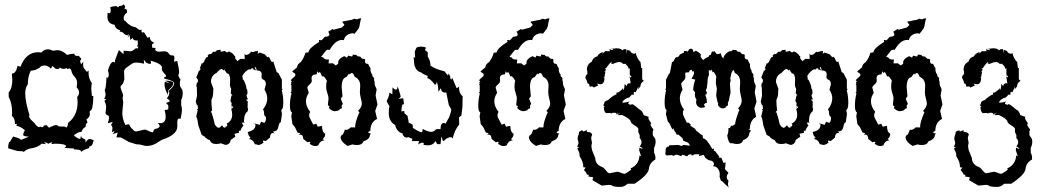

<svg xmlns="http://www.w3.org/2000/svg" viewBox="-20 -678 4928 906"><path d="M91.8 39.1Q90.3 35.6 79.6 35.4Q68.8 35.2 63 34.7L18.6 22Q18.6 -7.8 27.3 -9.8L42 -33.7Q77.1 -24.9 78.6 -17.6L116.7 -33.2Q89.4 -34.2 89.4 -41.5Q89.4 -48.3 97.2 -64Q74.7 -82.5 57.1 -84.5L60.1 -93.3L50.8 -92.8Q50.8 -121.1 36.1 -130.4L37.1 -146.5Q37.1 -191.9 21 -220.7V-242.2Q38.1 -261.7 38.1 -300.8L36.1 -330.6Q55.7 -331.1 63 -367.7L76.7 -362.8Q102.5 -431.6 160.2 -431.6L174.8 -430.2Q189 -445.3 205.6 -445.3Q216.8 -445.3 230 -438.5L249.5 -441.4Q273.4 -441.4 296.4 -418.9Q310.1 -423.8 330.6 -424.8Q331.1 -414.1 344.7 -414.1L351.6 -414.6L363.8 -400.4L357.9 -389.6L362.3 -374.5L373 -386.7L372.1 -375Q372.1 -365.7 375 -357.4L390.1 -338.9L398.4 -345.2L397.9 -335Q397.9 -306.2 413.6 -285.6Q410.6 -273.4 410.6 -258.8L413.6 -225.6L420.4 -224.6Q419.4 -156.2 404.8 -154.8L402.8 -149.4L404.3 -140.6Q404.3 -125.5 387.7 -114.3L393.1 -100.6Q383.8 -94.7 383.8 -79.1Q370.1 -73.2 364.3 -55.2L360.4 -55.7Q349.6 -55.7 328.6 -39.6Q345.7 -22.5 358.9 -22.5L362.8 -40L363.8 -30.8Q373.5 -22.5 382.3 -20L384.3 -5.4Q392.1 -22 404.3 -22Q413.6 -22 425.3 -12.2L419.4 -10.7Q417.5 12.2 402.3 12.2L399.4 21Q367.7 31.2 365.7 38.6L357.9 30.8Q348.1 26.9 328.6 26.9L329.1 22.9L284.2 20L292 13.2Q292 0 239.7 0L221.7 2L227.5 -7.3Q222.7 -7.3 208.5 0L188 -8.8L195.8 2L175.8 0Q160.2 17.6 122.1 22.9Q104.5 26.9 91.8 39.1ZM211.4 -75.2Q234.9 -87.9 243.7 -87.9Q252.4 -87.9 256.3 -81.5L286.6 -80.6Q289.6 -76.7 292.5 -76.7Q298.8 -76.7 301.8 -98.6Q346.2 -132.3 346.2 -196.8L344.2 -220.2Q353 -231 353 -241.7Q353 -253.9 341.8 -265.6L343.8 -286.6Q343.8 -302.7 333 -314.5Q320.3 -327.6 317.6 -341.3Q314.9 -355 306.6 -355L297.9 -352.1L293.9 -356.9Q288.1 -353 279.8 -353Q271 -353 262.2 -358.9L257.3 -353L243.7 -352.5L227.5 -366.7L219.7 -354Q207 -369.1 189.5 -369.1L175.8 -366.7Q155.3 -345.7 125.5 -344.2Q111.3 -318.8 111.3 -280.8Q99.1 -263.2 99.1 -236.8Q99.1 -198.2 119.1 -135.3L117.2 -128.9Q117.2 -119.1 141.6 -98.6Q155.3 -78.1 164.6 -78.1L170.4 -80.6L178.7 -77.6Q185.5 -77.6 187.5 -87.9L191.9 -85Q194.8 -85 196.8 -89.8Z M772 -231Q756.3 -259.8 756.3 -280.3L757.8 -292.5L782.7 -283.7L759.8 -297.4Q797.9 -297.4 797.9 -284.2Q797.9 -272.9 774.4 -252.4ZM701.7 -53.7Q706.5 -68.4 711.9 -69.3Q717.3 -70.3 722.2 -72.3Q727.1 -74.2 730.2 -76.9Q733.4 -79.6 733.4 -83Q733.4 -89.4 723.6 -98.1L735.8 -96.7Q761.7 -96.7 761.7 -127Q761.7 -141.1 756.8 -158.7L773.9 -161.6L774.4 -180.2L763.7 -191.9L781.7 -199.7Q777.3 -210.4 766.6 -213.4Q778.8 -227.5 778.8 -238.8Q778.8 -244.6 775.4 -248.5Q801.8 -271 801.8 -284.2Q801.8 -296.4 761.2 -305.7Q753.4 -307.1 753.4 -310.1Q753.4 -312.5 758.5 -314.2Q763.7 -315.9 763.7 -319.8Q763.7 -322.3 760.5 -325.7Q757.3 -329.1 753.7 -333.3Q750 -337.4 746.8 -342.3Q743.7 -347.2 743.7 -353L744.1 -359.9Q744.1 -376.5 690.4 -392.1L692.9 -382.3Q692.9 -376.5 687 -376.5Q680.7 -376.5 669.9 -382.3L658.2 -397L660.2 -377.4Q637.7 -382.8 622.1 -382.8Q609.4 -382.8 598.9 -374.8Q588.4 -366.7 581.1 -362.1Q573.7 -357.4 569.6 -351.8Q565.4 -346.2 565.4 -341.3L566.9 -303.7Q561.5 -284.2 558.1 -280.8Q554.7 -277.3 551.8 -274.7Q548.8 -272 548.8 -267.6Q548.8 -263.7 550.8 -258.3Q552.7 -252.9 554.9 -247.1Q557.1 -241.2 559.1 -236.1Q561 -231 561 -228L558.6 -215.3L561.5 -194.8L557.1 -145.5Q557.1 -117.2 571.8 -87.9Q582 -91.8 588.9 -91.8Q595.7 -77.1 599.6 -74Q603.5 -70.8 606.7 -67.1Q609.9 -63.5 613.3 -60.5Q616.7 -57.6 623 -57.6L661.1 -66.4Q669.9 -66.4 681.2 -60.1Q692.4 -53.7 701.7 -53.7ZM673.8 10.7Q662.6 10.7 651.4 6.8Q640.1 2.9 623.5 2.9L587.9 -8.3L550.8 -29.3L529.3 -29.8L535.6 -52.7L511.2 -44.9Q520.5 -55.7 520.5 -59.1L507.8 -55.2L510.7 -71.3Q510.7 -82 503.9 -88.9L512.2 -103L488.3 -96.2Q494.6 -113.8 494.6 -124Q494.6 -131.8 486.3 -134.8Q478 -137.7 478 -146L481 -169.9Q481 -185.5 472.7 -202.1L481.4 -210L471.7 -211.4Q478.5 -224.1 478.5 -233.9L474.1 -252.9Q474.1 -254.4 475.1 -255.6Q476.1 -256.8 477.1 -260.3Q478 -263.7 479.2 -270.3Q480.5 -276.9 481 -289.6Q481.9 -314 484.4 -314L488.3 -310.1Q489.3 -310.1 491.2 -314.9Q493.2 -319.8 493.2 -326.7Q493.2 -334 489.3 -344.2Q493.2 -360.4 499 -371.6Q506.8 -386.2 514.6 -386.2Q518.6 -386.2 522.5 -382.3V-393.1L541 -441.9L562.5 -422.4L563.5 -439L593.8 -436Q603.5 -436 610.8 -442.6Q618.2 -449.2 624.5 -451.7L626.5 -446.3L633.8 -457.5L625.5 -459.5L630.4 -466.3L629.9 -487.3L624.5 -486.8Q606.9 -486.8 606 -499.5L594.7 -489.3Q592.3 -516.6 585.9 -516.6L587.4 -501L580.6 -514.2L578.6 -512.2Q570.8 -512.2 564.2 -520.3Q557.6 -528.3 544.4 -528.8L546.9 -535.2Q525.4 -540 520.5 -561Q486.8 -566.4 486.8 -599.1L487.8 -618.2L494.6 -615.2Q502.4 -615.2 502.4 -628.4L500.5 -644.5Q515.6 -649.4 530.3 -649.4Q530.8 -645 541 -644L540 -648.9Q562 -650.9 562.5 -658.2Q570.3 -651.4 570.3 -645Q570.3 -641.1 566.4 -638.2L579.1 -631.8V-618.7Q563.5 -607.4 563.5 -592.3L566.4 -578.6L568.8 -582Q592.3 -552.7 620.6 -549.3L637.2 -536.6L647.9 -538.1L647.5 -533.2Q647.5 -524.4 652.8 -524.4L659.2 -526.4L676.3 -499.5L688.5 -504.4L687 -500.5Q687 -484.9 708 -476.1L697.8 -469.2V-453.1L716.3 -451.2L711.9 -448.7Q711.9 -434.1 730.5 -434.1L754.4 -436Q764.6 -436 769 -432.9Q773.4 -429.7 776.1 -426Q778.8 -422.4 781.7 -419.4Q784.7 -416.5 792 -416.5L793.5 -417Q803.2 -417 803.2 -403.3L800.8 -387.2L816.4 -390.1Q825.2 -352.5 825.2 -336.9Q825.2 -330.1 823.5 -328.4Q821.8 -326.7 821.8 -322.8Q821.8 -315.9 832 -302.7L828.6 -291.5L829.1 -272L840.8 -252.4L842.3 -238.8Q842.3 -222.2 835 -205.6V-180.2Q838.4 -173.8 838.4 -161.6Q838.4 -143.6 832 -116.7L825.2 -118.7Q816.4 -118.7 816.4 -97.2L816.9 -81.5Q816.9 -41.5 743.2 -18.1L713.4 0.5Q692.9 10.7 673.8 10.7Z M1043.5 -75.2 1043.9 -80.1Q1052.2 -81.1 1052.7 -88.9Q1052.7 -91.8 1048.8 -94.2Q1075.7 -107.4 1075.7 -137.2Q1075.7 -148.9 1071.3 -163.6L1081.1 -172.9L1078.1 -177.2L1070.8 -168L1074.7 -177.7Q1071.8 -177.7 1071.8 -182.1L1072.8 -189Q1072.8 -195.8 1066.9 -200.2L1072.3 -228L1077.1 -226.6L1068.8 -238.3L1070.8 -257.8Q1070.3 -263.2 1068.4 -263.2Q1064.9 -272.9 1064.9 -277.8L1065.9 -300.8Q1065.4 -316.9 1064 -317.4Q1062.5 -317.9 1061.5 -326.2Q1057.1 -331.1 1050.3 -332.5L1038.1 -350.1L1034.7 -345.2Q1029.3 -352.5 1024.9 -352.5Q1017.6 -352.5 1002 -334Q975.6 -321.8 975.6 -290.5L986.8 -259.8Q986.3 -225.1 981.9 -217Q977.5 -209 977.5 -203.1Q977.5 -184.6 981 -156.7Q974.1 -151.4 974.1 -147.9L978.5 -147Q989.7 -111.3 993.2 -91.8Q1002.9 -75.2 1011.7 -75.2Q1018.6 -75.2 1024.9 -85.4H1029.8Q1030.8 -76.2 1043.5 -75.2ZM1197.3 6.3Q1196.8 3.9 1182.6 2.4Q1174.8 -20 1153.8 -22L1162.6 -27.8Q1150.4 -39.6 1150.4 -51.3L1147.9 -55.2Q1185.1 -62 1186 -89.4L1178.7 -96.2L1205.6 -88.9L1211.9 -103.5L1226.1 -98.6Q1234.9 -100.1 1235.4 -123L1231.9 -129.4Q1227.5 -129.4 1226.1 -142.1Q1226.1 -157.2 1220.7 -161.1Q1241.2 -187.5 1241.2 -213.4Q1241.2 -234.4 1228 -254.9L1234.9 -280.8Q1233.9 -297.9 1223.9 -301.5Q1213.9 -305.2 1213.9 -314L1214.8 -327.1Q1214.8 -345.7 1191.4 -345.7L1187.5 -361.3L1181.6 -358.9L1189 -345.7L1171.9 -352.1L1176.8 -356.9Q1161.1 -355 1160.6 -347.7L1156.7 -352.1Q1135.7 -342.3 1123 -319.3Q1125.5 -312.5 1126 -300.8L1127.9 -302.7Q1130.4 -302.7 1141.1 -273.4Q1142.1 -259.8 1145 -256.8Q1147.9 -253.9 1147.9 -237.3Q1147.9 -235.4 1145.8 -233.6Q1143.6 -231.9 1143.6 -228Q1143.6 -221.2 1149.9 -209L1140.6 -207.5L1148.9 -199.7L1148.4 -168L1150.9 -167.5Q1150.4 -152.8 1147 -151.4Q1143.6 -149.9 1137.7 -139.9Q1131.8 -129.9 1131.3 -103L1135.7 -100.1L1120.6 -99.1L1128.9 -85Q1117.7 -73.7 1114.7 -60.5L1109.9 -61.5L1106.4 -58.1L1108.4 -51.3L1086.4 -46.9L1090.3 -32.7L1068.8 -18.1Q1065.4 3.4 1044.4 5.9L1022 -2Q1014.6 1.5 999.5 1.5Q976.6 1.5 970.2 -16.6Q951.7 -23.4 944.3 -34.7L931.6 -41.5L916 -85.9Q910.6 -124.5 905.8 -127L913.1 -159.2L908.7 -158.7L914.6 -166.5L912.1 -183.1L909.7 -180.2L903.8 -197.8L909.7 -226.6L908.7 -266.6L904.3 -276.4L908.2 -273.4L906.7 -285.2L908.7 -283.7Q914.1 -290 914.1 -298.3Q914.1 -304.7 906.2 -312L919.9 -347.2L921.4 -342.8L927.2 -354L922.4 -354.5L933.1 -382.3L934.1 -378.4Q939 -378.9 939.9 -385.7L941.4 -382.8L945.3 -392.1Q945.3 -397 949.2 -397.9Q949.2 -403.8 953.6 -407.2Q961.4 -408.7 961.9 -412.6L959.5 -414.1Q961.9 -420.4 968.8 -423.8L969.7 -421.9Q978.5 -421.9 986.8 -435.5L987.3 -433.1Q1002.4 -433.1 1002.4 -440.9L1022.9 -443.4L1020.5 -440.4Q1020.5 -434.1 1023.9 -434.1Q1027.3 -434.1 1042 -438L1045.4 -432.6L1052.7 -430.7L1060.5 -435.5Q1082 -425.8 1087.4 -412.6L1089.8 -414.1V-402.3L1100.6 -389.6L1114.3 -400.4L1134.8 -399.9L1133.8 -425.8L1138.7 -418.5Q1155.3 -418.5 1165 -434.6L1170.4 -431.6Q1186.5 -437.5 1197.8 -437.5L1195.8 -423.8L1205.1 -430.2L1230 -421.4Q1238.8 -407.7 1245.6 -407.7V-410.6Q1251.5 -408.2 1255.6 -397Q1259.8 -385.7 1266.6 -385.3L1269 -389.6L1285.6 -337.9L1293.9 -333L1310.1 -301.8V-259.8L1314 -256.8L1309.6 -252Q1316.9 -223.6 1316.9 -193.4Q1316.9 -163.1 1307.1 -158.7L1310.5 -140.1L1305.2 -101.6Q1296.9 -99.6 1293.7 -80.1Q1290.5 -60.5 1275.4 -58.6L1268.6 -57.6Q1268.6 -55.2 1275.4 -49.3L1269 -50.3Q1254.9 -50.3 1253.9 -28.8L1234.4 -12.7L1224.6 -14.6Q1220.7 -14.6 1220.7 -12.2Q1220.7 -8.8 1224.1 -5.4Q1210 6.3 1197.3 6.3Z M1467.8 11.2Q1455.1 11.2 1440.9 0Q1444.3 -3.4 1444.3 -6.8Q1444.3 -8.8 1440.4 -8.8L1430.7 -6.8L1411.1 -22.5Q1410.2 -43 1396 -43L1389.6 -42.5Q1396.5 -47.9 1396.5 -50.3Q1393.1 -50.8 1389.2 -51Q1385.3 -51.3 1383.3 -54.2Q1381.3 -57.1 1379.2 -62.7Q1377 -68.4 1372.8 -75.9Q1368.7 -83.5 1359.9 -92.3L1354.5 -129.4L1357.9 -147.5Q1348.1 -151.4 1348.1 -180.7Q1348.1 -209.5 1355.5 -236.8L1351.1 -241.7L1355 -244.6V-274.9Q1353 -276.9 1351.6 -280.3H1355L1353 -291L1357.9 -290Q1356.4 -294.4 1352.1 -299.8L1360.4 -308.6Q1374 -317.9 1374 -325.2Q1374 -332 1361.8 -336.9Q1362.8 -337.9 1362.8 -338.9Q1362.8 -339.8 1357.4 -339.8L1381.8 -360.4Q1382.8 -369.6 1387.2 -374.8Q1391.6 -379.9 1399.9 -385.7Q1415.5 -406.7 1420.9 -428.7L1435.5 -431.2Q1437 -450.2 1486.3 -480.5L1484.4 -489.7L1497.6 -487.8L1512.7 -504.4Q1534.2 -504.9 1534.2 -515.1Q1534.2 -520.5 1528.8 -528.3L1550.3 -541.5L1553.7 -537.6Q1573.7 -542.5 1593.3 -548.3L1605.5 -560.5L1594.2 -575.7L1630.4 -583Q1639.6 -583 1651.9 -589.8Q1660.2 -586.9 1667.5 -586.9Q1669.4 -591.3 1684.1 -591.8Q1679.2 -574.2 1675.8 -552.2Q1672.9 -548.3 1672.9 -544.4L1653.3 -518.6Q1652.8 -520 1642.6 -521Q1621.6 -519.5 1608.9 -503.9Q1604.5 -498 1603 -488.8Q1599.1 -489.7 1594.7 -489.7Q1562.5 -489.7 1535.6 -442.4Q1531.7 -443.4 1529.3 -443.4Q1521.5 -443.4 1517.3 -438Q1513.2 -432.6 1495.6 -410.2L1505.9 -406.7Q1509.8 -397 1526.4 -397L1532.2 -397.5L1530.3 -378.9L1550.8 -379.4L1564.5 -369.1L1576.2 -377.9L1575.7 -382.8Q1575.7 -400.4 1604.5 -413.1L1617.2 -405.8L1623 -415.5Q1637.7 -411.6 1641.1 -411.6Q1644.5 -411.6 1644.5 -420.4L1662.6 -418.5Q1662.6 -411.1 1679.7 -411.1Q1686.5 -399.9 1695.3 -399.9L1698.7 -400.4Q1703.1 -398.9 1703.1 -392.6L1702.1 -385.7Q1706.1 -377 1710.4 -377L1713.4 -377.4Q1717.8 -377.4 1719.7 -371.1Q1721.7 -364.7 1728.5 -355.5L1728 -350.6Q1728 -335 1738.3 -323.7L1735.4 -320.8Q1746.1 -311 1746.1 -305.2L1744.1 -301.8Q1748.5 -293.9 1748.5 -276.9L1757.3 -256.3L1752.4 -227.5L1761.2 -185.1L1750.5 -154.8L1759.3 -116.7Q1728.5 -102.1 1727.5 -61Q1724.6 -57.6 1720.2 -57.6L1717.8 -51.3L1731 -46.9L1725.6 -42Q1725.6 -21.5 1694.8 -10.7Q1688.5 6.3 1665.5 6.3Q1650.4 6.3 1643.1 3.4L1620.6 10.7Q1588.9 -8.3 1586.9 -30.3L1590.3 -39.1Q1599.1 -39.1 1607.4 -66.4L1613.8 -65.4Q1623 -65.4 1635.3 -77.1L1656.2 -76.7L1655.8 -80.6Q1655.8 -100.1 1673.3 -142.1L1676.3 -146.5Q1676.3 -149.4 1669.4 -154.8Q1687.5 -172.4 1687.5 -189.9Q1687.5 -195.8 1682.9 -213.6Q1678.2 -231.4 1678.2 -244.6L1679.7 -273.9Q1679.7 -304.2 1653.3 -315.9Q1647.5 -333.5 1640.1 -333.5Q1635.7 -333.5 1630.4 -326.7L1627 -331.1L1614.7 -314.5Q1592.3 -310.1 1592.3 -266.6L1596.2 -223.6L1587.9 -212.4L1598.1 -187Q1592.3 -183.1 1592.3 -176.3L1593.3 -169.9Q1593.3 -165.5 1588.9 -165.5Q1584.5 -165.5 1579.1 -157.7Q1568.8 -153.3 1560.1 -153.3Q1550.8 -153.3 1541.5 -159.7Q1532.2 -166 1532.2 -170.9L1535.6 -178.2Q1533.2 -178.7 1530.3 -178.7Q1527.3 -178.7 1527.3 -185.5L1530.3 -212.9Q1530.3 -223.1 1524.7 -238.5Q1519 -253.9 1519 -267.6Q1519 -287.1 1522.5 -296.9Q1509.8 -318.8 1503.4 -318.8L1500 -316.4Q1492.2 -337.9 1488.3 -337.9L1482.9 -333.5L1477.5 -341.8L1473.6 -327.1Q1450.2 -327.1 1450.2 -309.1L1451.2 -296.4Q1451.2 -288.1 1440.7 -279.3Q1430.2 -270.5 1430.2 -264.6L1437 -239.7Q1423.8 -220.2 1423.8 -199.7Q1423.8 -174.8 1444.3 -149.4Q1439 -146 1439 -131.3Q1439 -125.5 1448 -109.4Q1457 -93.3 1458.5 -89.8L1472.7 -94.2L1479 -80.1L1499.5 -84Q1499.5 -54.2 1514.2 -47.9L1514.6 -43.9Q1514.6 -32.7 1502.4 -21.5L1511.2 -16.1Q1490.2 -14.2 1482.4 7.3Q1475.6 11.2 1467.8 11.2Z M1998 7.8 1978.5 5.9 1979.5 0Q1979.5 -4.9 1974.6 -4.9Q1965.8 -4.9 1953.1 3.4L1957.5 -12.2H1923.3L1926.3 -22.5L1907.7 -30.8L1898.4 -28.8Q1884.3 -28.8 1878.9 -48.8Q1852.5 -55.2 1844.7 -87.9Q1814.5 -105 1814.5 -145Q1814.5 -166.5 1817.9 -176.3Q1806.6 -192.4 1804.7 -202.6Q1815.4 -219.7 1817.9 -241.2L1831.5 -232.9L1832 -265.6Q1842.3 -254.9 1847.7 -254.9Q1855.5 -254.9 1856.9 -271L1871.1 -222.7L1860.8 -209.5Q1868.7 -214.4 1882.8 -214.4L1886.2 -186.5L1878.4 -184.1Q1874.5 -172.4 1874 -152.8L1888.2 -153.8V-143.6L1903.3 -130.9Q1903.3 -125 1907.7 -107.9V-100.1L1915.5 -96.2Q1919.4 -92.3 1923.8 -92.3Q1928.2 -92.3 1928.2 -74.7Q1959 -54.2 1968.8 -54.2Q1973.6 -54.2 1973.6 -66.4L1975.6 -68.8Q2002.9 -55.7 2013.7 -55.7Q2029.3 -55.7 2038.1 -68.8H2059.1V-74.2Q2059.1 -98.1 2077.6 -98.1L2082 -93.8L2099.6 -125Q2109.4 -152.3 2109.4 -160.2Q2109.4 -163.1 2097.7 -182.6L2085.9 -241.7L2080.1 -241.2Q2062 -241.2 2060.5 -261.7L2048.8 -245.1Q2046.4 -289.6 2039.6 -289.6L2038.1 -279.8L2031.7 -278.8Q2009.8 -308.1 1996.1 -309.1L1998.5 -319.8Q1976.1 -327.6 1966.3 -336.9Q1945.3 -340.8 1935.5 -369.6L1931.6 -409.7L1939 -404.8Q1937.5 -414.6 1937.5 -436L1944.8 -452.1Q1947.8 -457 1967.8 -458Q1981 -458 1989.3 -453.6Q1989.3 -446.8 1984.9 -441.9L1998.5 -431.6V-410.6Q2011.2 -392.1 2011.2 -368.2Q2038.6 -349.6 2076.2 -342.3L2093.8 -321.8L2097.7 -332L2104.5 -315.9Q2104.5 -302.7 2109.9 -302.7L2114.3 -310.5L2134.8 -261.7L2147.5 -269.5L2146 -263.7Q2146 -237.8 2163.1 -223.6L2162.1 -173.8L2157.2 -132.3L2146 -124.5L2147 -90.3Q2124.5 -64 2116.2 -24.4L2110.8 -30.8Q2090.3 -30.8 2076.2 -14.6L2070.3 -12.2L2063 -34.2L2058.6 2H2043.5L2034.2 -12.7Q2024.9 7.8 1998 7.8Z M2356.4 11.2Q2343.8 11.2 2329.6 0Q2333 -3.4 2333 -6.8Q2333 -8.8 2329.1 -8.8L2319.3 -6.8L2299.8 -22.5Q2298.8 -43 2284.7 -43L2278.3 -42.5Q2285.2 -47.9 2285.2 -50.3Q2281.7 -50.8 2277.8 -51Q2273.9 -51.3 2272 -54.2Q2270 -57.1 2267.8 -62.7Q2265.6 -68.4 2261.5 -75.9Q2257.3 -83.5 2248.5 -92.3L2243.2 -129.4L2246.6 -147.5Q2236.8 -151.4 2236.8 -180.7Q2236.8 -209.5 2244.1 -236.8L2239.7 -241.7L2243.7 -244.6V-274.9Q2241.7 -276.9 2240.2 -280.3H2243.7L2241.7 -291L2246.6 -290Q2245.1 -294.4 2240.7 -299.8L2249 -308.6Q2262.7 -317.9 2262.7 -325.2Q2262.7 -332 2250.5 -336.9Q2251.5 -337.9 2251.5 -338.9Q2251.5 -339.8 2246.1 -339.8L2270.5 -360.4Q2271.5 -369.6 2275.9 -374.8Q2280.3 -379.9 2288.6 -385.7Q2304.2 -406.7 2309.6 -428.7L2324.2 -431.2Q2325.7 -450.2 2375 -480.5L2373 -489.7L2386.2 -487.8L2401.4 -504.4Q2422.9 -504.9 2422.9 -515.1Q2422.9 -520.5 2417.5 -528.3L2439 -541.5L2442.4 -537.6Q2462.4 -542.5 2481.9 -548.3L2494.1 -560.5L2482.9 -575.7L2519 -583Q2528.3 -583 2540.5 -589.8Q2548.8 -586.9 2556.2 -586.9Q2558.1 -591.3 2572.8 -591.8Q2567.9 -574.2 2564.5 -552.2Q2561.5 -548.3 2561.5 -544.4L2542 -518.6Q2541.5 -520 2531.2 -521Q2510.3 -519.5 2497.6 -503.9Q2493.2 -498 2491.7 -488.8Q2487.8 -489.7 2483.4 -489.7Q2451.2 -489.7 2424.3 -442.4Q2420.4 -443.4 2418 -443.4Q2410.2 -443.4 2406 -438Q2401.9 -432.6 2384.3 -410.2L2394.5 -406.7Q2398.4 -397 2415 -397L2420.9 -397.5L2418.9 -378.9L2439.5 -379.4L2453.1 -369.1L2464.8 -377.9L2464.4 -382.8Q2464.4 -400.4 2493.2 -413.1L2505.9 -405.8L2511.7 -415.5Q2526.4 -411.6 2529.8 -411.6Q2533.2 -411.6 2533.2 -420.4L2551.3 -418.5Q2551.3 -411.1 2568.4 -411.1Q2575.2 -399.9 2584 -399.9L2587.4 -400.4Q2591.8 -398.9 2591.8 -392.6L2590.8 -385.7Q2594.7 -377 2599.1 -377L2602.1 -377.4Q2606.4 -377.4 2608.4 -371.1Q2610.4 -364.7 2617.2 -355.5L2616.7 -350.6Q2616.7 -335 2627 -323.7L2624 -320.8Q2634.8 -311 2634.8 -305.2L2632.8 -301.8Q2637.2 -293.9 2637.2 -276.9L2646 -256.3L2641.1 -227.5L2649.9 -185.1L2639.2 -154.8L2647.9 -116.7Q2617.2 -102.1 2616.2 -61Q2613.3 -57.6 2608.9 -57.6L2606.4 -51.3L2619.6 -46.9L2614.3 -42Q2614.3 -21.5 2583.5 -10.7Q2577.1 6.3 2554.2 6.3Q2539.1 6.3 2531.7 3.4L2509.3 10.7Q2477.5 -8.3 2475.6 -30.3L2479 -39.1Q2487.8 -39.1 2496.1 -66.4L2502.4 -65.4Q2511.7 -65.4 2523.9 -77.1L2544.9 -76.7L2544.4 -80.6Q2544.4 -100.1 2562 -142.1L2564.9 -146.5Q2564.9 -149.4 2558.1 -154.8Q2576.2 -172.4 2576.2 -189.9Q2576.2 -195.8 2571.5 -213.6Q2566.9 -231.4 2566.9 -244.6L2568.4 -273.9Q2568.4 -304.2 2542 -315.9Q2536.1 -333.5 2528.8 -333.5Q2524.4 -333.5 2519 -326.7L2515.6 -331.1L2503.4 -314.5Q2481 -310.1 2481 -266.6L2484.9 -223.6L2476.6 -212.4L2486.8 -187Q2481 -183.1 2481 -176.3L2481.9 -169.9Q2481.9 -165.5 2477.5 -165.5Q2473.1 -165.5 2467.8 -157.7Q2457.5 -153.3 2448.7 -153.3Q2439.5 -153.3 2430.2 -159.7Q2420.9 -166 2420.9 -170.9L2424.3 -178.2Q2421.9 -178.7 2418.9 -178.7Q2416 -178.7 2416 -185.5L2418.9 -212.9Q2418.9 -223.1 2413.3 -238.5Q2407.7 -253.9 2407.7 -267.6Q2407.7 -287.1 2411.1 -296.9Q2398.4 -318.8 2392.1 -318.8L2388.7 -316.4Q2380.9 -337.9 2377 -337.9L2371.6 -333.5L2366.2 -341.8L2362.3 -327.1Q2338.9 -327.1 2338.9 -309.1L2339.8 -296.4Q2339.8 -288.1 2329.3 -279.3Q2318.8 -270.5 2318.8 -264.6L2325.7 -239.7Q2312.5 -220.2 2312.5 -199.7Q2312.5 -174.8 2333 -149.4Q2327.6 -146 2327.6 -131.3Q2327.6 -125.5 2336.7 -109.4Q2345.7 -93.3 2347.2 -89.8L2361.3 -94.2L2367.7 -80.1L2388.2 -84Q2388.2 -54.2 2402.8 -47.9L2403.3 -43.9Q2403.3 -32.7 2391.1 -21.5L2399.9 -16.1Q2378.9 -14.2 2371.1 7.3Q2364.3 11.2 2356.4 11.2Z M2907.7 204.1Q2875.5 203.6 2869.9 199Q2864.3 194.3 2855 194.3L2819.3 197.8L2775.4 171.9L2779.3 158.7L2756.3 154.8L2758.3 148.9L2754.9 145.5L2750 146.5Q2747.1 135.3 2735.4 125L2743.7 112.3L2732.4 111.3Q2732.4 97.2 2729.5 88.4Q2725.6 76.2 2717.3 63Q2714.4 58.6 2714.4 54.7L2714.8 51.3Q2714.8 42 2704.1 22.9L2712.9 16.1L2703.1 14.6Q2710 3.4 2710 -5.4L2705.6 -22.5Q2706.5 -36.6 2709.2 -40.3Q2711.9 -43.9 2712.4 -55.7L2723.1 -62H2731L2731.4 -57.1L2750 -64L2749 -56.2Q2755.9 -55.2 2763.2 -53.5Q2770.5 -51.8 2774.4 -43.5Q2769.5 -31.2 2769.5 -25.4L2773.4 -3.9L2770.5 11.2L2773.4 29.8L2789.1 68.8Q2789.1 94.2 2814.9 107.4Q2826.7 109.9 2838.1 124.8Q2849.6 139.6 2856.4 139.6L2892.6 132.3Q2897.9 132.3 2909.9 137.2Q2921.9 142.1 2925.8 142.1Q2930.7 142.1 2944.6 132.8Q2958.5 123.5 2958.5 121.1L2955.1 116.7Q2994.6 100.1 2998 55.2L3005.4 59.6L2996.1 31.2L2997.1 19L3013.2 25.4Q3008.8 15.6 2998 13.2Q3007.3 3.4 3007.3 -7.3Q3007.3 -17.6 2998 -27.3L2999 -35.2Q2999 -43 2995.4 -47.4Q2991.7 -51.8 2991.7 -60.5L2992.2 -69.3Q2992.2 -75.7 2974.9 -86.2Q2957.5 -96.7 2956.5 -104Q2954.6 -117.2 2916 -135.3L2895 -134.3L2907.2 -147.5L2894.5 -137.7L2895 -147.9L2890.6 -134.8Q2890.6 -146 2880.4 -146Q2865.2 -146 2864.3 -141.6L2859.4 -145L2841.3 -144Q2830.1 -147.5 2829.1 -173.8L2834 -173.3L2825.2 -183.6H2829.1L2833 -197.3Q2839.4 -203.6 2849.1 -205.6Q2872.6 -228 2889.6 -232.9L2887.7 -240.2Q2898.4 -240.7 2905.8 -248Q2913.1 -255.4 2915.5 -255.4L2919.9 -263.2L2920.9 -252.9Q2925.8 -252.9 2927.7 -282.2L2937 -271Q2937.5 -285.2 2951.7 -285.2L2956.1 -284.7L2950.7 -318.4L2955.6 -312.5L2959 -315.9Q2959 -321.3 2951.7 -322.8V-356.9L2947.3 -352.1Q2942.4 -369.6 2933.1 -372.1L2935.5 -376.5H2919.9Q2913.1 -385.3 2900.9 -385.3Q2892.6 -385.3 2872.1 -376.5L2862.8 -378.4L2867.2 -385.7Q2859.4 -385.7 2839.4 -355L2833.5 -356L2839.8 -348.6L2831.5 -337.9L2836.9 -340.8L2832 -313L2828.1 -315.9L2832.5 -308.1Q2831.1 -280.3 2812.5 -280.3L2795.9 -283.7L2803.7 -274.9L2781.7 -265.1Q2777.8 -270.5 2772 -270.5L2762.7 -268.6L2759.8 -281.2L2752 -285.2Q2750 -298.8 2742.2 -310.5Q2743.7 -325.2 2752 -328.1Q2751.5 -346.7 2749.5 -348.6Q2749.5 -375.5 2772.5 -386.7Q2778.3 -407.7 2798.8 -412.1Q2802.7 -425.3 2826.7 -433.1L2820.3 -424.3L2835 -434.1L2832 -436.5H2858.4L2855 -446.8Q2864.7 -441.4 2871.1 -441.4L2875 -444.8L2861.8 -447.3L2889.2 -450.2Q2909.7 -450.2 2916.5 -440.4L2923.8 -445.8H2935.5L2938.5 -422.4L2939 -442.9L2953.6 -438Q2959.5 -424.3 2975.1 -424.3L2979.5 -428.7Q2985.4 -402.3 3002.4 -384.8L3005.9 -357.4L3010.3 -356.9V-303.7L3018.6 -296.4Q3002 -287.1 3002 -270L2990.7 -256.3L2993.2 -271L2979.5 -242.2L2974.6 -244.6Q2970.2 -244.6 2970.2 -235.4L2970.7 -230L2961.9 -231.9L2948.7 -217.8Q2928.7 -214.8 2915.5 -195.3Q2919.4 -193.8 2923.8 -193.8Q2932.1 -193.8 2951.2 -199.2L2944.3 -191.9Q2944.8 -185.1 2957.5 -183.6L2962.4 -187Q2970.7 -184.1 2983.4 -173.1Q2996.1 -162.1 3001 -159.2Q3010.7 -155.3 3017.6 -134.8L3042.5 -126L3039.1 -123.5Q3039.1 -117.2 3044.7 -108.9Q3050.3 -100.6 3053.2 -96.2L3049.8 -91.8Q3049.8 -82.5 3063.5 -67.4L3060.1 -57.1L3060.5 -39.6L3072.3 -22L3073.7 -9.8Q3073.7 4.9 3066.4 20V43Q3072.8 53.7 3072.8 67.4L3072.3 74.7Q3044.9 90.3 3042 118.4Q3039.1 146.5 2974.6 189H2941.4Q2925.8 204.1 2907.7 204.1Z M3419.9 207.5Q3401.4 191.9 3388.2 177.7Q3385.3 174.8 3381.8 174.8L3375.5 155.3Q3376.5 149.9 3376.5 145Q3376.5 124 3361.8 111.8Q3357.4 107.4 3344.7 106L3349.1 97.7Q3349.1 80.1 3323.7 77.6L3308.1 66.9L3300.8 52.7L3277.3 58.6L3280.8 49.8L3253.9 50.3L3251.5 55.7L3240.2 53.7L3244.6 49.3Q3228.5 50.3 3226.6 54.7Q3224.6 59.1 3221.7 59.1Q3215.3 59.1 3209 54.2L3198.2 52.2L3195.3 59.1L3175.8 52.2Q3161.6 52.2 3160.2 58.1L3149.4 53.7L3125 55.7L3119.1 48.8Q3121.1 38.6 3121.1 28.3Q3121.1 14.6 3137.2 12.7L3136.7 7.8L3179.7 5.9L3197.8 11.2Q3200.7 5.9 3208 5.9L3235.4 9.8Q3231.4 -6.3 3214.4 -9.8L3204.1 -14.6L3200.2 -26.4L3181.6 -42.5H3173.3Q3168.9 -54.2 3164.6 -56.6L3156.2 -73.2L3153.3 -66.4L3146 -80.6Q3139.2 -99.1 3131.3 -104L3122.1 -140.1L3125.5 -158.7Q3116.2 -163.1 3116.2 -193.4Q3116.2 -223.6 3123 -252L3119.1 -256.8L3122.6 -259.8V-301.8L3138.2 -333L3140.1 -329.1L3151.4 -387.2L3154.3 -385.3Q3156.2 -385.3 3158.2 -389.2Q3167 -408.2 3171.4 -408.2L3174.3 -407.7Q3180.7 -407.7 3189 -421.4L3208 -430.2L3206.5 -436.5L3214.8 -437.5Q3219.2 -437.5 3224.1 -436.5V-431.2Q3224.1 -431.6 3224.6 -431.6Q3226.1 -434.6 3227.5 -438.2Q3229 -441.9 3231.7 -445.1Q3234.4 -448.2 3239.7 -448.2Q3251.5 -448.2 3252 -431.6L3263.2 -438.5Q3276.4 -433.1 3287.1 -421.4L3286.1 -409.2L3297.9 -394.5Q3313.5 -407.7 3323.7 -409.7L3326.7 -417.5L3333.5 -418.5L3338.9 -433.1L3342.8 -436L3343.8 -433.1L3351.1 -436.5Q3360.4 -422.4 3365.2 -422.4L3381.8 -426.3Q3383.8 -407.7 3395 -402.3L3394.5 -408.7Q3403.3 -427.7 3423.8 -437L3430.7 -436L3439 -442.9L3456.1 -440.9Q3456.1 -433.1 3472.7 -433.1Q3479 -421.9 3487.3 -421.9L3490.7 -422.4Q3494.6 -420.4 3494.6 -414.1L3493.7 -406.7Q3497.6 -397.9 3501.5 -397.9L3504.4 -398.4Q3508.8 -398.4 3510.5 -391.8Q3512.2 -385.3 3519 -375.5L3518.6 -370.1Q3518.6 -354 3528.3 -342.3L3525.4 -339.4Q3535.6 -329.1 3535.6 -323.2L3533.7 -319.3Q3538.1 -311.5 3538.1 -293.5L3546.4 -272L3541.5 -242.2L3549.8 -197.8L3539.6 -166.5L3548.3 -127Q3519 -111.3 3518.1 -68.8L3511.2 -65.4L3522.5 -64.5L3520.5 -56.6L3516.1 -51.8Q3516.1 -27.8 3486.8 -16.6Q3481 1.5 3459 1.5Q3444.8 1.5 3437.5 -2L3425.3 -2.4Q3413.6 -14.2 3411.6 -41.5L3415 -45.9Q3417.5 -58.1 3417.5 -74.7L3423.8 -73.2L3430.2 -85.4L3435.1 -83.5L3448.7 -91.8Q3449.7 -109.4 3466.3 -153.3L3469.2 -157.7Q3469.2 -161.1 3462.9 -166.5Q3480 -184.6 3480 -203.1Q3480 -209 3475.6 -227.5Q3471.2 -244.1 3471.2 -259.8L3472.7 -290.5Q3472.7 -321.8 3447.3 -334Q3443.8 -344.7 3439.9 -349.1L3431.6 -334L3425.3 -304.7L3428.7 -302.2L3424.3 -283.7L3426.3 -254.4L3427.2 -253.4L3426.8 -250.5L3427.2 -239.7Q3423.8 -230 3418.9 -201.7Q3414.6 -197.3 3414.6 -190.4L3415 -183.6Q3415 -179.2 3413.1 -179.2Q3408.2 -179.2 3404.3 -170.9Q3396 -166.5 3389.6 -166.5Q3382.3 -166.5 3375 -173.1Q3367.7 -179.7 3367.7 -184.6L3369.1 -188.5Q3368.2 -190.4 3367.7 -192.9Q3365.7 -192.9 3359.4 -228L3362.8 -258.8L3357.9 -285.2Q3357.9 -305.7 3360.4 -315.9Q3350.6 -338.9 3345.7 -338.9L3342.8 -336.4Q3340.8 -344.2 3337.9 -349.6Q3335.9 -344.7 3332 -344.7L3324.7 -347.2L3325.2 -322.8Q3318.4 -313 3318.4 -287.6L3315.4 -263.2L3310.1 -250.5L3315.9 -242.2Q3314.5 -230.5 3307.6 -230.5Q3315.4 -215.3 3315.9 -192.9Q3307.6 -192.9 3301.8 -184.1L3307.6 -172.9Q3298.3 -169.4 3290.5 -169.4Q3279.3 -169.4 3272.5 -177.2Q3264.6 -184.6 3264.6 -195.8Q3264.6 -201.2 3266.6 -208Q3258.8 -218.8 3258.8 -231.4L3259.8 -242.2L3251 -253.4Q3251.5 -276.9 3260.7 -302.2L3242.7 -307.1Q3254.9 -324.2 3254.9 -333.5Q3254.9 -340.8 3250.5 -343.3L3245.1 -339.4V-348.6Q3231.9 -347.2 3231.9 -339.4V-336.9L3213.9 -335.4Q3213.4 -331.5 3213.4 -327.1L3214.4 -314Q3214.4 -305.2 3204.3 -296.1Q3194.3 -287.1 3194.3 -280.8L3200.7 -254.9Q3188 -234.4 3188 -213.4Q3188 -187.5 3207.5 -161.1Q3202.6 -157.2 3202.6 -142.1Q3202.6 -135.7 3211.2 -119.1Q3219.7 -102.5 3221.2 -98.6L3229 -99.6L3240.7 -88.9L3236.8 -85.4L3260.7 -69.8Q3262.2 -62 3273.9 -55.2Q3286.1 -42.5 3294.9 -40L3297.4 -25.4Q3314.9 -23.9 3340.8 24.9L3349.1 22.9L3348.1 35.6L3353 33.2L3374 61L3371.1 65.9L3383.8 66.4L3394 90.8L3404.3 88.4L3400.9 120.1L3417.5 137.7Q3409.2 148.4 3409.2 157.7Q3409.2 167 3418 175.8Q3415 184.1 3415 190.9Q3415 200.2 3419.9 207.5Z M3709.5 -75.2 3710 -80.1Q3718.3 -81.1 3718.8 -88.9Q3718.8 -91.8 3714.8 -94.2Q3741.7 -107.4 3741.7 -137.2Q3741.7 -148.9 3737.3 -163.6L3747.1 -172.9L3744.1 -177.2L3736.8 -168L3740.7 -177.7Q3737.8 -177.7 3737.8 -182.1L3738.8 -189Q3738.8 -195.8 3732.9 -200.2L3738.3 -228L3743.2 -226.6L3734.9 -238.3L3736.8 -257.8Q3736.3 -263.2 3734.4 -263.2Q3731 -272.9 3731 -277.8L3731.9 -300.8Q3731.4 -316.9 3730 -317.4Q3728.5 -317.9 3727.5 -326.2Q3723.1 -331.1 3716.3 -332.5L3704.1 -350.1L3700.7 -345.2Q3695.3 -352.5 3690.9 -352.5Q3683.6 -352.5 3668 -334Q3641.6 -321.8 3641.6 -290.5L3652.8 -259.8Q3652.3 -225.1 3647.9 -217Q3643.6 -209 3643.6 -203.1Q3643.6 -184.6 3647 -156.7Q3640.1 -151.4 3640.1 -147.9L3644.5 -147Q3655.8 -111.3 3659.2 -91.8Q3668.9 -75.2 3677.7 -75.2Q3684.6 -75.2 3690.9 -85.4H3695.8Q3696.8 -76.2 3709.5 -75.2ZM3863.3 6.3Q3862.8 3.9 3848.6 2.4Q3840.8 -20 3819.8 -22L3828.6 -27.8Q3816.4 -39.6 3816.4 -51.3L3814 -55.2Q3851.1 -62 3852.1 -89.4L3844.7 -96.2L3871.6 -88.9L3877.9 -103.5L3892.1 -98.6Q3900.9 -100.1 3901.4 -123L3897.9 -129.4Q3893.6 -129.4 3892.1 -142.1Q3892.1 -157.2 3886.7 -161.1Q3907.2 -187.5 3907.2 -213.4Q3907.2 -234.4 3894 -254.9L3900.9 -280.8Q3899.9 -297.9 3889.9 -301.5Q3879.9 -305.2 3879.9 -314L3880.9 -327.1Q3880.9 -345.7 3857.4 -345.7L3853.5 -361.3L3847.7 -358.9L3855 -345.7L3837.9 -352.1L3842.8 -356.9Q3827.1 -355 3826.7 -347.7L3822.8 -352.1Q3801.8 -342.3 3789.1 -319.3Q3791.5 -312.5 3792 -300.8L3793.9 -302.7Q3796.4 -302.7 3807.1 -273.4Q3808.1 -259.8 3811 -256.8Q3814 -253.9 3814 -237.3Q3814 -235.4 3811.8 -233.6Q3809.6 -231.9 3809.6 -228Q3809.6 -221.2 3815.9 -209L3806.6 -207.5L3814.9 -199.7L3814.5 -168L3816.9 -167.5Q3816.4 -152.8 3813 -151.4Q3809.6 -149.9 3803.7 -139.9Q3797.9 -129.9 3797.4 -103L3801.8 -100.1L3786.6 -99.1L3794.9 -85Q3783.7 -73.7 3780.8 -60.5L3775.9 -61.5L3772.5 -58.1L3774.4 -51.3L3752.4 -46.9L3756.3 -32.7L3734.9 -18.1Q3731.4 3.4 3710.4 5.9L3688 -2Q3680.7 1.5 3665.5 1.5Q3642.6 1.5 3636.2 -16.6Q3617.7 -23.4 3610.4 -34.7L3597.7 -41.5L3582 -85.9Q3576.7 -124.5 3571.8 -127L3579.1 -159.2L3574.7 -158.7L3580.6 -166.5L3578.1 -183.1L3575.7 -180.2L3569.8 -197.8L3575.7 -226.6L3574.7 -266.6L3570.3 -276.4L3574.2 -273.4L3572.8 -285.2L3574.7 -283.7Q3580.1 -290 3580.1 -298.3Q3580.1 -304.7 3572.3 -312L3585.9 -347.2L3587.4 -342.8L3593.3 -354L3588.4 -354.5L3599.1 -382.3L3600.1 -378.4Q3605 -378.9 3606 -385.7L3607.4 -382.8L3611.3 -392.1Q3611.3 -397 3615.2 -397.9Q3615.2 -403.8 3619.6 -407.2Q3627.4 -408.7 3627.9 -412.6L3625.5 -414.1Q3627.9 -420.4 3634.8 -423.8L3635.7 -421.9Q3644.5 -421.9 3652.8 -435.5L3653.3 -433.1Q3668.5 -433.1 3668.5 -440.9L3689 -443.4L3686.5 -440.4Q3686.5 -434.1 3689.9 -434.1Q3693.4 -434.1 3708 -438L3711.4 -432.6L3718.8 -430.7L3726.6 -435.5Q3748 -425.8 3753.4 -412.6L3755.9 -414.1V-402.3L3766.6 -389.6L3780.3 -400.4L3800.8 -399.9L3799.8 -425.8L3804.7 -418.5Q3821.3 -418.5 3831.1 -434.6L3836.4 -431.6Q3852.5 -437.5 3863.8 -437.5L3861.8 -423.8L3871.1 -430.2L3896 -421.4Q3904.8 -407.7 3911.6 -407.7V-410.6Q3917.5 -408.2 3921.6 -397Q3925.8 -385.7 3932.6 -385.3L3935.1 -389.6L3951.7 -337.9L3960 -333L3976.1 -301.8V-259.8L3980 -256.8L3975.6 -252Q3982.9 -223.6 3982.9 -193.4Q3982.9 -163.1 3973.1 -158.7L3976.6 -140.1L3971.2 -101.6Q3962.9 -99.6 3959.7 -80.1Q3956.5 -60.5 3941.4 -58.6L3934.6 -57.6Q3934.6 -55.2 3941.4 -49.3L3935.1 -50.3Q3920.9 -50.3 3919.9 -28.8L3900.4 -12.7L3890.6 -14.6Q3886.7 -14.6 3886.7 -12.2Q3886.7 -8.8 3890.1 -5.4Q3876 6.3 3863.3 6.3Z M4133.8 11.2Q4121.1 11.2 4106.9 0Q4110.4 -3.4 4110.4 -6.8Q4110.4 -8.8 4106.4 -8.8L4096.7 -6.8L4077.1 -22.5Q4076.2 -43 4062 -43L4055.7 -42.5Q4062.5 -47.9 4062.5 -50.3Q4059.1 -50.8 4055.2 -51Q4051.3 -51.3 4049.3 -54.2Q4047.4 -57.1 4045.2 -62.7Q4043 -68.4 4038.8 -75.9Q4034.7 -83.5 4025.9 -92.3L4020.5 -129.4L4023.9 -147.5Q4014.2 -151.4 4014.2 -180.7Q4014.2 -209.5 4021.5 -236.8L4017.1 -241.7L4021 -244.6V-274.9Q4019 -276.9 4017.6 -280.3H4021L4019 -291L4023.9 -290Q4022.5 -294.4 4018.1 -299.8L4026.4 -308.6Q4040 -317.9 4040 -325.2Q4040 -332 4027.8 -336.9Q4028.8 -337.9 4028.8 -338.9Q4028.8 -339.8 4023.4 -339.8L4047.9 -360.4Q4048.8 -369.6 4053.2 -374.8Q4057.6 -379.9 4065.9 -385.7Q4081.5 -406.7 4086.9 -428.7L4101.6 -431.2Q4103 -450.2 4152.3 -480.5L4150.4 -489.7L4163.6 -487.8L4178.7 -504.4Q4200.2 -504.9 4200.2 -515.1Q4200.2 -520.5 4194.8 -528.3L4216.3 -541.5L4219.7 -537.6Q4239.7 -542.5 4259.3 -548.3L4271.5 -560.5L4260.3 -575.7L4296.4 -583Q4305.7 -583 4317.9 -589.8Q4326.2 -586.9 4333.5 -586.9Q4335.4 -591.3 4350.1 -591.8Q4345.2 -574.2 4341.8 -552.2Q4338.9 -548.3 4338.9 -544.4L4319.3 -518.6Q4318.8 -520 4308.6 -521Q4287.6 -519.5 4274.9 -503.9Q4270.5 -498 4269 -488.8Q4265.1 -489.7 4260.7 -489.7Q4228.5 -489.7 4201.7 -442.4Q4197.8 -443.4 4195.3 -443.4Q4187.5 -443.4 4183.3 -438Q4179.2 -432.6 4161.6 -410.2L4171.9 -406.7Q4175.8 -397 4192.4 -397L4198.2 -397.5L4196.3 -378.9L4216.8 -379.4L4230.5 -369.1L4242.2 -377.9L4241.7 -382.8Q4241.7 -400.4 4270.5 -413.1L4283.2 -405.8L4289.1 -415.5Q4303.7 -411.6 4307.1 -411.6Q4310.5 -411.6 4310.5 -420.4L4328.6 -418.5Q4328.6 -411.1 4345.7 -411.1Q4352.5 -399.9 4361.3 -399.9L4364.7 -400.4Q4369.1 -398.9 4369.1 -392.6L4368.2 -385.7Q4372.1 -377 4376.5 -377L4379.4 -377.4Q4383.8 -377.4 4385.7 -371.1Q4387.7 -364.7 4394.5 -355.5L4394 -350.6Q4394 -335 4404.3 -323.7L4401.4 -320.8Q4412.1 -311 4412.1 -305.2L4410.2 -301.8Q4414.6 -293.9 4414.6 -276.9L4423.3 -256.3L4418.5 -227.5L4427.2 -185.1L4416.5 -154.8L4425.3 -116.7Q4394.5 -102.1 4393.6 -61Q4390.6 -57.6 4386.2 -57.6L4383.8 -51.3L4397 -46.9L4391.6 -42Q4391.6 -21.5 4360.8 -10.7Q4354.5 6.3 4331.5 6.3Q4316.4 6.3 4309.1 3.4L4286.6 10.7Q4254.9 -8.3 4252.9 -30.3L4256.3 -39.1Q4265.1 -39.1 4273.4 -66.4L4279.8 -65.4Q4289.1 -65.4 4301.3 -77.1L4322.3 -76.7L4321.8 -80.6Q4321.8 -100.1 4339.4 -142.1L4342.3 -146.5Q4342.3 -149.4 4335.4 -154.8Q4353.5 -172.4 4353.5 -189.9Q4353.5 -195.8 4348.9 -213.6Q4344.2 -231.4 4344.2 -244.6L4345.7 -273.9Q4345.7 -304.2 4319.3 -315.9Q4313.5 -333.5 4306.2 -333.5Q4301.8 -333.5 4296.4 -326.7L4293 -331.1L4280.8 -314.5Q4258.3 -310.1 4258.3 -266.6L4262.2 -223.6L4253.9 -212.4L4264.2 -187Q4258.3 -183.1 4258.3 -176.3L4259.3 -169.9Q4259.3 -165.5 4254.9 -165.5Q4250.5 -165.5 4245.1 -157.7Q4234.9 -153.3 4226.1 -153.3Q4216.8 -153.3 4207.5 -159.7Q4198.2 -166 4198.2 -170.9L4201.7 -178.2Q4199.2 -178.7 4196.3 -178.7Q4193.4 -178.7 4193.4 -185.5L4196.3 -212.9Q4196.3 -223.1 4190.7 -238.5Q4185.1 -253.9 4185.1 -267.6Q4185.1 -287.1 4188.5 -296.9Q4175.8 -318.8 4169.4 -318.8L4166 -316.4Q4158.2 -337.9 4154.3 -337.9L4148.9 -333.5L4143.6 -341.8L4139.6 -327.1Q4116.2 -327.1 4116.2 -309.1L4117.2 -296.4Q4117.2 -288.1 4106.7 -279.3Q4096.2 -270.5 4096.2 -264.6L4103 -239.7Q4089.8 -220.2 4089.8 -199.7Q4089.8 -174.8 4110.4 -149.4Q4105 -146 4105 -131.3Q4105 -125.5 4114 -109.4Q4123 -93.3 4124.5 -89.8L4138.7 -94.2L4145 -80.1L4165.5 -84Q4165.5 -54.2 4180.2 -47.9L4180.7 -43.9Q4180.7 -32.7 4168.5 -21.5L4177.2 -16.1Q4156.2 -14.2 4148.4 7.3Q4141.6 11.2 4133.8 11.2Z M4685.1 204.1Q4652.8 203.6 4647.2 199Q4641.6 194.3 4632.3 194.3L4596.7 197.8L4552.7 171.9L4556.6 158.7L4533.7 154.8L4535.6 148.9L4532.2 145.5L4527.3 146.5Q4524.4 135.3 4512.7 125L4521 112.3L4509.8 111.3Q4509.8 97.2 4506.8 88.4Q4502.9 76.2 4494.6 63Q4491.7 58.6 4491.7 54.7L4492.2 51.3Q4492.2 42 4481.4 22.9L4490.2 16.1L4480.5 14.6Q4487.3 3.4 4487.3 -5.4L4482.9 -22.5Q4483.9 -36.6 4486.6 -40.3Q4489.3 -43.9 4489.7 -55.7L4500.5 -62H4508.3L4508.8 -57.1L4527.3 -64L4526.4 -56.2Q4533.2 -55.2 4540.5 -53.5Q4547.9 -51.8 4551.8 -43.5Q4546.9 -31.2 4546.9 -25.4L4550.8 -3.9L4547.9 11.2L4550.8 29.8L4566.4 68.8Q4566.4 94.2 4592.3 107.4Q4604 109.9 4615.5 124.8Q4627 139.6 4633.8 139.6L4669.9 132.3Q4675.3 132.3 4687.3 137.2Q4699.2 142.1 4703.1 142.1Q4708 142.1 4721.9 132.8Q4735.8 123.5 4735.8 121.1L4732.4 116.7Q4772 100.1 4775.4 55.2L4782.7 59.6L4773.4 31.2L4774.4 19L4790.5 25.4Q4786.1 15.6 4775.4 13.2Q4784.7 3.4 4784.7 -7.3Q4784.7 -17.6 4775.4 -27.3L4776.4 -35.2Q4776.4 -43 4772.7 -47.4Q4769 -51.8 4769 -60.5L4769.5 -69.3Q4769.5 -75.7 4752.2 -86.2Q4734.9 -96.7 4733.9 -104Q4731.9 -117.2 4693.4 -135.3L4672.4 -134.3L4684.6 -147.5L4671.9 -137.7L4672.4 -147.9L4668 -134.8Q4668 -146 4657.7 -146Q4642.6 -146 4641.6 -141.6L4636.7 -145L4618.7 -144Q4607.4 -147.5 4606.4 -173.8L4611.3 -173.3L4602.5 -183.6H4606.4L4610.4 -197.3Q4616.7 -203.6 4626.5 -205.6Q4649.9 -228 4667 -232.9L4665 -240.2Q4675.8 -240.7 4683.1 -248Q4690.4 -255.4 4692.9 -255.4L4697.3 -263.2L4698.2 -252.9Q4703.1 -252.9 4705.1 -282.2L4714.4 -271Q4714.8 -285.2 4729 -285.2L4733.4 -284.7L4728 -318.4L4732.9 -312.5L4736.3 -315.9Q4736.3 -321.3 4729 -322.8V-356.9L4724.6 -352.1Q4719.7 -369.6 4710.4 -372.1L4712.9 -376.5H4697.3Q4690.4 -385.3 4678.2 -385.3Q4669.9 -385.3 4649.4 -376.5L4640.1 -378.4L4644.5 -385.7Q4636.7 -385.7 4616.7 -355L4610.8 -356L4617.2 -348.6L4608.9 -337.9L4614.3 -340.8L4609.4 -313L4605.5 -315.9L4609.9 -308.1Q4608.4 -280.3 4589.8 -280.3L4573.2 -283.7L4581.1 -274.9L4559.1 -265.1Q4555.2 -270.5 4549.3 -270.5L4540 -268.6L4537.1 -281.2L4529.3 -285.2Q4527.3 -298.8 4519.5 -310.5Q4521 -325.2 4529.3 -328.1Q4528.8 -346.7 4526.9 -348.6Q4526.9 -375.5 4549.8 -386.7Q4555.7 -407.7 4576.2 -412.1Q4580.1 -425.3 4604 -433.1L4597.7 -424.3L4612.3 -434.1L4609.4 -436.5H4635.7L4632.3 -446.8Q4642.1 -441.4 4648.4 -441.4L4652.3 -444.8L4639.2 -447.3L4666.5 -450.2Q4687 -450.2 4693.8 -440.4L4701.2 -445.8H4712.9L4715.8 -422.4L4716.3 -442.9L4731 -438Q4736.8 -424.3 4752.4 -424.3L4756.8 -428.7Q4762.7 -402.3 4779.8 -384.8L4783.2 -357.4L4787.6 -356.9V-303.7L4795.9 -296.4Q4779.3 -287.1 4779.3 -270L4768.1 -256.3L4770.5 -271L4756.8 -242.2L4752 -244.6Q4747.6 -244.6 4747.6 -235.4L4748 -230L4739.3 -231.9L4726.1 -217.8Q4706.1 -214.8 4692.9 -195.3Q4696.8 -193.8 4701.2 -193.8Q4709.5 -193.8 4728.5 -199.2L4721.7 -191.9Q4722.2 -185.1 4734.9 -183.6L4739.7 -187Q4748 -184.1 4760.7 -173.1Q4773.4 -162.1 4778.3 -159.2Q4788.1 -155.3 4794.9 -134.8L4819.8 -126L4816.4 -123.5Q4816.4 -117.2 4822 -108.9Q4827.6 -100.6 4830.6 -96.2L4827.1 -91.8Q4827.1 -82.5 4840.8 -67.4L4837.4 -57.1L4837.9 -39.6L4849.6 -22L4851.1 -9.8Q4851.1 4.9 4843.8 20V43Q4850.1 53.7 4850.1 67.4L4849.6 74.7Q4822.3 90.3 4819.3 118.4Q4816.4 146.5 4752 189H4718.8Q4703.1 204.1 4685.1 204.1Z"/></svg>

Font: Truetypewriter PolyglOTT
Style: Regular
Weight: 400
Designer: Sergey Beatoff a.k.a. Sam_T
Version: Version 3.76